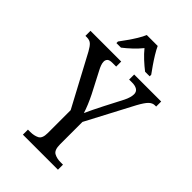

<svg xmlns="http://www.w3.org/2000/svg" viewBox="-275 -1031 1131 1131"><g transform="rotate(45 290.5 -465.5)"><path d="M147 0V-42H167Q198 -42 221 -53.5Q244 -65 244 -110V-301L74 -619Q58 -648 44.5 -660Q31 -672 8 -672H-4V-714H252V-672H221Q196 -672 187.5 -663Q179 -654 179 -641Q179 -628 184.5 -613.5Q190 -599 196 -588L265 -455Q280 -425 292 -396Q304 -367 311 -344Q320 -365 334.5 -394Q349 -423 365 -455L424 -569Q433 -587 437.5 -603Q442 -619 442 -631Q442 -652 426.5 -662Q411 -672 385 -672H360V-714H585V-672H575Q555 -672 538 -655.5Q521 -639 497 -595L342 -301V-115Q342 -67 364.5 -54.5Q387 -42 418 -42H439V0ZM155 -784Q169 -803 187.5 -829Q206 -855 222.5 -882Q239 -909 248 -931H339Q349 -909 365.5 -882Q382 -855 400 -829Q418 -803 432 -784V-771H394Q368 -791 341 -816Q314 -841 293 -867Q272 -841 245.5 -816Q219 -791 193 -771H155Z"/></g></svg>

Font: Noto Serif Myanmar SemCond
Style: Regular
Weight: 400
Width: 4
Designer: Ben Mitchell and the Monotype Design Team
Foundry: Monotype Imaging Inc.
Version: Version 2.106; ttfautohint (v1.8.4.7-5d5b)